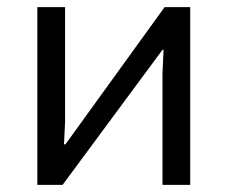

<svg xmlns="http://www.w3.org/2000/svg" viewBox="-20 -520 640 540"><path d="M437 -314 440 -380H437L156 0H85V-500H163V-177L160 -114H164L443 -500H515V0H437Z"/></svg>

Font: PT Mono
Style: Regular
Weight: 400
Monospace: yes
Designer: A.Korolkova, I.Chaeva
Foundry: ParaType Ltd
Version: Version 1.001W OFL